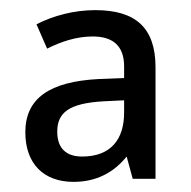

<svg xmlns="http://www.w3.org/2000/svg" viewBox="-20 -742 377 379"><path d="M168 -722C126 -722 85 -711 52 -694L73 -646C101 -660 131 -670 163 -670C200 -670 225 -654 225 -611V-588L175 -586C78 -581 30 -548 30 -481C30 -418 67 -383 125 -383C171 -383 205 -402 230 -433L242 -389H287V-609C287 -687 248 -722 168 -722ZM184 -542 225 -544V-520C225 -467 199 -433 142 -433C112 -433 93 -448 93 -482C93 -519 115 -538 184 -542Z"/></svg>

Font: Noto Sans Devanagari SemiCondensed
Style: Regular
Weight: 400
Width: 4
Designer: Jelle Bosma - Monotype Design Team
Foundry: Monotype Imaging Inc.
Version: Version 2.004